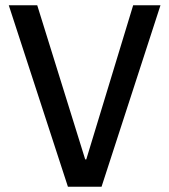

<svg xmlns="http://www.w3.org/2000/svg" viewBox="-20 -706 640 726"><path d="M236.8 0 13.2 -686H120.8L302.2 -103.2H306.2L483.5 -686H586.8L364 0Z"/></svg>

Font: Chivo Mono Medium
Style: Regular
Weight: 500
Monospace: yes
Designer: Hector Gatti
Foundry: Omnibus-Type
Version: Version 1.008